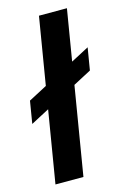

<svg xmlns="http://www.w3.org/2000/svg" viewBox="-124 -781 546 835"><g transform="rotate(-15 148.5 -364.0)"><path d="M265.1 -727.5 144.5 0H18.6L139.2 -727.5ZM-10.7 -280.3 5.9 -380.9 308.1 -540 291.5 -439.9Z"/></g></svg>

Font: Inter 20pt SemiBold
Style: Italic
Weight: 600
Italic angle: -9.3988°
Version: Version 4.001;git-66647c0bb